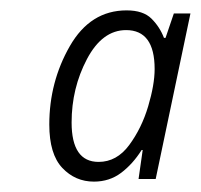

<svg xmlns="http://www.w3.org/2000/svg" viewBox="-20 -742 387 370"><path d="M118 -506Q118 -572 147.5 -628Q177 -684 223 -684Q278 -684 278 -609Q278 -579 265.5 -537Q253 -495 229 -462.5Q205 -430 170 -430Q118 -430 118 -506ZM253 -453H255L247 -397H280L347 -716H315L299 -669H296Q288 -690 272 -706Q256 -722 224 -722Q154 -722 114.5 -653Q75 -584 75 -502Q75 -445 100 -418.5Q125 -392 161 -392Q191 -392 213.5 -409Q236 -426 253 -453Z"/></svg>

Font: Noto Sans UI SemiCondensed Light
Style: Italic
Weight: 300
Width: 4
Designer: Monotype Design Team
Foundry: Monotype Imaging Inc.
Version: 1.001